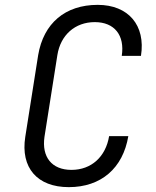

<svg xmlns="http://www.w3.org/2000/svg" viewBox="-20 -760 640 790"><path d="M263 10C396 10 486 -68 508 -200H429C415 -115 356 -61 274 -61C193 -61 151 -114 163 -197L216 -533C229 -616 289 -669 370 -669C451 -669 494 -615 481 -530H560C580 -656 508 -740 382 -740C248 -740 159 -664 137 -533L84 -197C64 -70 133 10 263 10Z"/></svg>

Font: JetBrains Mono Light
Style: Italic
Weight: 336
Italic angle: -9°
Monospace: yes
Designer: Philipp Nurullin, Konstantin Bulenkov
Foundry: JetBrains
Version: Version 2.305